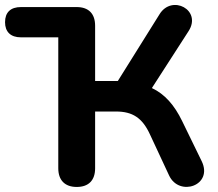

<svg xmlns="http://www.w3.org/2000/svg" viewBox="-23 -733 866 761"><path d="M281 8C329 8 354 -19 354 -66V-291H437C502 -291 541 -266 571 -201L647 -38C687 49 824 2 776 -95L699 -253C668 -317 630 -360 579 -384L724 -609C779 -693 658 -757 609 -676L444 -412H354V-631C354 -679 328 -705 281 -705H60C19 -705 -3 -684 -3 -645C-3 -607 19 -585 60 -585H208V-66C208 -19 234 8 281 8Z"/></svg>

Font: SN Pro
Style: Bold
Weight: 700
Designer: Tobias Whetton
Foundry: Supernotes
Version: Version 1.003;Glyphs 3.3 (3324)